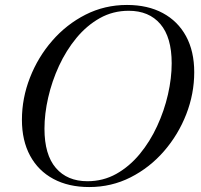

<svg xmlns="http://www.w3.org/2000/svg" viewBox="-20 -745 811 775"><path d="M764 -453.5Q764 -366.5 731.8 -283.8Q699.5 -201 642 -134.8Q584.5 -68.5 507.2 -29.2Q430 10 340 10Q256.5 10 195.5 -22.8Q134.5 -55.5 101.5 -116.5Q68.5 -177.5 68.5 -261.5Q68.5 -348.5 100.8 -431.2Q133 -514 190.5 -580.2Q248 -646.5 325.2 -685.8Q402.5 -725 492.5 -725Q576.5 -725 637.2 -692.2Q698 -659.5 731 -598.8Q764 -538 764 -453.5ZM159.5 -225.5Q159.5 -120.5 205.5 -67Q251.5 -13.5 333 -13.5Q396.5 -13.5 449.5 -43.2Q502.5 -73 544 -123.2Q585.5 -173.5 614.2 -235.8Q643 -298 658 -363.8Q673 -429.5 673 -489.5Q673 -594.5 627.2 -648Q581.5 -701.5 499.5 -701.5Q436 -701.5 383 -671.8Q330 -642 288.5 -591.8Q247 -541.5 218.2 -479.2Q189.5 -417 174.5 -351.2Q159.5 -285.5 159.5 -225.5Z"/></svg>

Font: Newsreader Display
Style: Italic
Weight: 400
Italic angle: -17°
Designer: Hugues Gentile
Foundry: Production Type
Version: Version 1.001